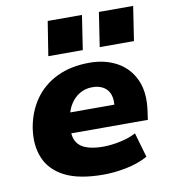

<svg xmlns="http://www.w3.org/2000/svg" viewBox="-84 -821 809 905"><g transform="rotate(-10 320.5 -368.5)"><path d="M339 11Q223 11 155 -23.5Q87 -58 61 -120.5Q35 -183 48 -265Q61 -341 101.5 -398.5Q142 -456 208.5 -488Q275 -520 364 -520Q439 -520 496 -488.5Q553 -457 580.5 -395.5Q608 -334 594 -243L589 -207H193L208 -305H455L444 -289Q450 -327 441.5 -352Q433 -377 411.5 -390.5Q390 -404 357 -404Q324 -404 297.5 -388.5Q271 -373 253.5 -346Q236 -319 229 -281L225 -257Q217 -209 228.5 -178.5Q240 -148 273 -133.5Q306 -119 361 -119Q399 -119 443 -128.5Q487 -138 518 -155L552 -37Q504 -11 447.5 0Q391 11 339 11ZM425 -584 450 -748H614L589 -584ZM179 -584 205 -748H369L344 -584Z"/></g></svg>

Font: Nunito Sans 6pt Black
Style: Italic
Weight: 900
Italic angle: -9°
Version: Version 3.101;gftools[0.9.27]